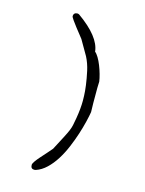

<svg xmlns="http://www.w3.org/2000/svg" viewBox="-114 -710 667 883"><g transform="rotate(15 220.0 -268.0)"><path d="M321 -219Q318 -200 311 -171Q304 -142 293.5 -109.5Q283 -77 268.5 -42.5Q254 -8 235.5 21.5Q217 51 194 73Q171 95 144 104Q141 105 137 105Q120 105 120 86Q120 80 128 68.5Q136 57 148 43.5Q160 30 173 15.5Q186 1 196 -11Q218 -53 230 -76Q242 -99 248 -113.5Q254 -128 256.5 -140.5Q259 -153 263 -175Q267 -199 269 -220Q271 -241 271 -259Q271 -262 270.5 -282.5Q270 -303 266 -333Q262 -363 254.5 -397.5Q247 -432 232 -461L191 -532Q189 -535 178.5 -548Q168 -561 156 -576.5Q144 -592 134.5 -605.5Q125 -619 125 -623Q125 -641 145 -641Q147 -641 151 -639Q260 -562 267 -492Q275 -486 284 -471Q293 -456 300.5 -437Q308 -418 313.5 -398.5Q319 -379 321 -364Q320 -350 320 -334.5Q320 -319 320 -301Q320 -283 320 -262.5Q320 -242 321 -219Z"/></g></svg>

Font: Gaegu Light
Style: Regular
Weight: 300
Designer: JIKJI
Foundry: JIKJI
Version: Version 1.00